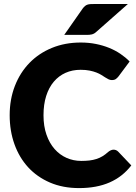

<svg xmlns="http://www.w3.org/2000/svg" viewBox="-20 -954 695 982"><path d="M29.5 0ZM561 -188.5Q567 -188.5 573 -186.2Q579 -184 584.5 -178.5L651.5 -108Q607.5 -50.5 541.2 -21.2Q475 8 384.5 8Q301.5 8 235.8 -20.2Q170 -48.5 124.2 -98.2Q78.5 -148 54 -216.2Q29.5 -284.5 29.5 -364.5Q29.5 -446 56 -514.2Q82.5 -582.5 130.5 -632Q178.5 -681.5 245.5 -709Q312.5 -736.5 393 -736.5Q434 -736.5 470.2 -729.2Q506.5 -722 538 -709.2Q569.5 -696.5 596 -678.5Q622.5 -660.5 643 -639.5L586 -563Q580.5 -556 573 -550.2Q565.5 -544.5 552 -544.5Q543 -544.5 535 -548.5Q527 -552.5 518 -558.2Q509 -564 498.2 -570.8Q487.5 -577.5 472.8 -583.2Q458 -589 438.2 -593Q418.5 -597 392 -597Q350 -597 315.2 -581.5Q280.5 -566 255.2 -536.2Q230 -506.5 216.2 -463.2Q202.5 -420 202.5 -364.5Q202.5 -308.5 217.8 -265Q233 -221.5 259.2 -191.8Q285.5 -162 320.5 -146.5Q355.5 -131 395.5 -131Q418.5 -131 437.5 -133.2Q456.5 -135.5 473 -140.8Q489.5 -146 504 -154.8Q518.5 -163.5 533.5 -177Q539.5 -182 546.5 -185.2Q553.5 -188.5 561 -188.5ZM634 -933.5 472.5 -791Q466.5 -785.5 461 -782.5Q455.5 -779.5 449.5 -778Q443.5 -776.5 436.8 -776Q430 -775.5 421.5 -775.5H308.5L403 -910.5Q409 -918.5 414.8 -923.2Q420.5 -928 427.2 -930.2Q434 -932.5 442.8 -933Q451.5 -933.5 463 -933.5Z"/></svg>

Font: Lato Black
Style: Regular
Weight: 900
Designer: Lukasz Dziedzic
Foundry: tyPoland Lukasz Dziedzic
Version: Version 2.007; 2014-02-27